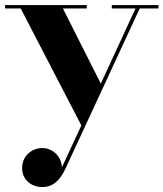

<svg xmlns="http://www.w3.org/2000/svg" viewBox="-20 -480 647 760"><path d="M323.5 -446.5V-460H0V-446.5H62L302 16.5L225 182.5C223.5 138 187 106 148 106C103.5 106 67.5 139.5 67.5 185C67.5 235.5 109 260.5 146.5 260.5C193 260.5 218.5 230.5 239 188L533 -446.5H607V-460H422.5V-446.5H516.5L379 -149L229 -446.5Z"/></svg>

Font: Bodoni* 16pt
Style: Bold
Weight: 700
Version: Version 2.3